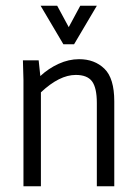

<svg xmlns="http://www.w3.org/2000/svg" viewBox="-20 -647 478 667"><path d="M377 -294.9V0H316.4V-289.1Q316.4 -341.8 299.8 -364.3Q283.2 -386.7 243.2 -386.7Q186.5 -386.7 122.1 -326.2V0H61.5V-369.1L59.6 -437.5H114.3L120.1 -382.8Q148.4 -409.2 183.6 -425.3Q218.8 -441.4 254.9 -441.4Q308.6 -441.4 342.8 -408.2Q377 -375 377 -294.9ZM258.8 -627H316.4L237.3 -493.2H200.2L121.1 -627H178.7L218.8 -552.7Z"/></svg>

Font: Sudo Light
Style: Regular
Weight: 300
Monospace: yes
Designer: Jens Kutilek
Foundry: Jens Kutilek
Version: Version 0.040